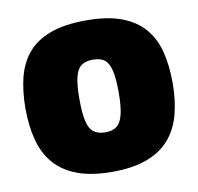

<svg xmlns="http://www.w3.org/2000/svg" viewBox="-68 -628 731 708"><g transform="rotate(-10 297.5 -273.5)"><path d="M22 -275Q22 -339 35 -391Q48 -443 79 -480Q110 -517 163.5 -537Q217 -557 298 -557Q378 -557 431 -537Q484 -517 515.5 -480Q547 -443 560 -391Q573 -339 573 -275Q573 -210 559 -157Q545 -104 513 -67Q481 -30 428 -10Q375 10 298 10Q220 10 167 -10Q114 -30 82 -67Q50 -104 36 -157Q22 -210 22 -275ZM224 -275Q224 -222 231 -192Q238 -162 254.5 -150Q271 -138 298 -138Q324 -138 340 -150Q356 -162 363.5 -192Q371 -222 371 -275Q371 -327 364 -356.5Q357 -386 341.5 -398Q326 -410 298 -410Q270 -410 254 -398Q238 -386 231 -356.5Q224 -327 224 -275Z"/></g></svg>

Font: Georama ExtraBold
Style: Regular
Weight: 800
Designer: Jean-Baptiste Levee
Foundry: Production Type
Version: Version 1.001